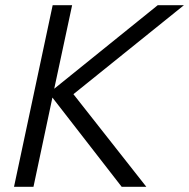

<svg xmlns="http://www.w3.org/2000/svg" viewBox="-20 -720 729 740"><path d="M34 0 183 -700H258L189 -378L588 -700H689L263 -357L544 0H449L182 -344L109 0Z"/></svg>

Font: Red Hat Text VF
Style: Italic
Weight: 400
Italic angle: -12°
Designer: Pentagram, MCKL
Foundry: Pentagram, MCKL
Version: Version 1.023